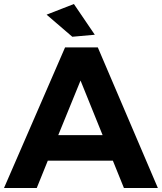

<svg xmlns="http://www.w3.org/2000/svg" viewBox="-23 -936 806 956"><path d="M594 0 539 -136H215L160 0H-3L301 -700H464L763 0ZM267 -263H488L378 -535ZM345 -916 449 -763 337 -753 209 -863Z"/></svg>

Font: Argentum Sans SemiBold
Style: Regular
Weight: 600
Designer: Julieta Ulanovsky (Modified by Cristiano Sobral)
Foundry: Julieta Ulanovsky
Version: Version 5.001;November 22, 2018;FontCreator 11.5.0.2425 64-b